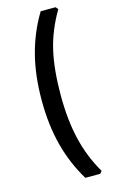

<svg xmlns="http://www.w3.org/2000/svg" viewBox="-140 -830 624 1042"><g transform="rotate(-15 172.0 -309.0)"><path d="M203 159Q143 60 113 -54.5Q83 -169 83 -309Q83 -449 113 -563.5Q143 -678 203 -777H287L298 -763Q238 -661 214 -556.5Q190 -452 190 -309Q190 -169 216 -59.5Q242 50 298 145L287 159Z"/></g></svg>

Font: Farro
Style: Regular
Weight: 400
Designer: Aceler Chua
Foundry: Grayscale Limited
Version: Version 1.101